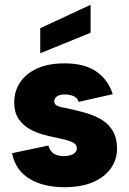

<svg xmlns="http://www.w3.org/2000/svg" viewBox="-20 -770 535 797"><path d="M356 -750V-634L147 -549V-653ZM181 -166Q185 -151 193 -141.5Q201 -132 214 -127Q227 -122 244 -122Q270 -122 284.5 -131Q299 -140 299 -154Q299 -168 287.5 -175.5Q276 -183 258 -188Q240 -193 220 -197Q195 -202 164 -210Q133 -218 104.5 -233.5Q76 -249 57.5 -276Q39 -303 39 -345Q39 -391 63 -427.5Q87 -464 133.5 -485.5Q180 -507 248 -507Q331 -507 380 -473Q429 -439 448 -379L306 -347Q303 -359 294.5 -365.5Q286 -372 274 -375Q262 -378 250 -378Q227 -378 216 -369.5Q205 -361 205 -350Q205 -341 211 -335.5Q217 -330 227.5 -327Q238 -324 252.5 -321.5Q267 -319 283 -315Q313 -308 344.5 -298.5Q376 -289 403.5 -272Q431 -255 448 -227Q465 -199 466 -154Q466 -109 441 -72.5Q416 -36 367.5 -14.5Q319 7 247 7Q159 7 101.5 -28.5Q44 -64 30 -134Z"/></svg>

Font: Albert Sans Black
Style: Regular
Weight: 900
Designer: Andreas Rasmussen
Foundry: a.Foundry
Version: Version 1.025